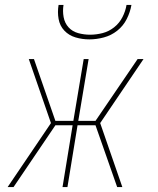

<svg xmlns="http://www.w3.org/2000/svg" viewBox="-20 -760 640 780"><path d="M11 0 187 -260 97 -520H118L205 -269H278L320 -520H340L298 -269H368L539 -520H563L387 -260L477 0H456L368 -251H295L254 0H234L275 -251H205L35 0ZM343 -600Q314 -600 287 -608Q260 -616 241.5 -635.5Q223 -655 218 -683Q213 -711 218 -740H238Q234 -715 238.5 -690.5Q243 -666 258.5 -649Q274 -632 297.5 -625.5Q321 -619 346 -619Q371 -619 396.5 -625.5Q422 -632 443.5 -649Q465 -666 477.5 -690.5Q490 -715 494 -740H514Q509 -711 495 -683Q481 -655 456.5 -635.5Q432 -616 402 -608Q372 -600 343 -600Z"/></svg>

Font: Iosevka Thin Extended
Style: Italic
Weight: 100
Width: 7
Italic angle: -9°
Monospace: yes
Designer: Belleve Invis
Foundry: Belleve Invis
Version: Version 32.5.0; ttfautohint (v1.8.4)